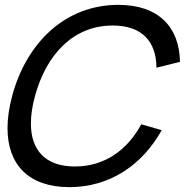

<svg xmlns="http://www.w3.org/2000/svg" viewBox="-20 -755 763 790"><path d="M265.5 15C432 15 566 -76.5 645.4 -219.5L561.3 -243.5C503.1 -136.5 409.8 -70 288.3 -70C165.6 -70 107.1 -138.2 107.1 -247.1C107.1 -281 112.8 -319 124 -360C171.2 -532.5 282.7 -650 443.7 -650C565.2 -650 622.9 -583.5 623.7 -476.5L720.6 -500.5C718 -643.5 633 -735 466.5 -735C251 -735 89.5 -582 30 -360C17.2 -312.4 10.9 -267.9 10.9 -227.5C10.9 -79.4 96.2 15 265.5 15Z"/></svg>

Font: Manrope
Style: MediumItalic
Weight: 500
Italic angle: -15°
Designer: Mikhail Sharanda
Foundry: Mikhail Sharanda
Version: Version 4.502;hotconv 1.0.109;makeotfexe 2.5.65596